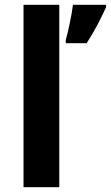

<svg xmlns="http://www.w3.org/2000/svg" viewBox="-20 -780 462 800"><path d="M227 0H78V-760H227ZM422 -750Q407 -717 387 -678.5Q367 -640 341 -600H254V-613Q262 -642 271 -685Q280 -728 284 -760H422Z"/></svg>

Font: Noto Sans Kannada
Style: Bold
Weight: 700
Designer: Jelle Bosma - Monotype Design Team
Foundry: Monotype Imaging Inc.
Version: Version 2.005; ttfautohint (v1.8.4.7-5d5b)